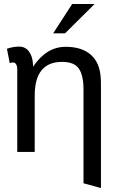

<svg xmlns="http://www.w3.org/2000/svg" viewBox="-20 -766 589 968"><path d="M401 -316Q401 -385 378 -419.5Q355 -454 293 -454Q155 -454 155 -284V0H67V-414Q67 -451 45 -451Q40 -451 29 -448L15 -520Q45 -531 76 -531Q108 -531 126 -506.5Q144 -482 146 -445L147 -430Q214 -530 311 -530Q393 -530 438.5 -489.5Q484 -449 488 -371Q489 -364 489 -320V182L401 158ZM344 -746H457L308 -598H248Z"/></svg>

Font: ColatingCofangSans
Style: Regular
Weight: 400
Foundry: GNU
Version: Version 412.227;June 27, 2022;FontCreator 11.0.0.2412 32-bit